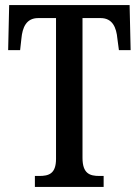

<svg xmlns="http://www.w3.org/2000/svg" viewBox="-20 -734 546 754"><path d="M117 0H387V-43H370C333 -43 304 -52 304 -114V-663H375C422 -663 437 -626 441 -582L447 -537H493L489 -714H16L12 -537H59L64 -582C68 -626 83 -663 130 -663H200V-110C200 -51 171 -43 134 -43H117Z"/></svg>

Font: Noto Serif Armenian ExtraCondensed Medium
Style: Regular
Weight: 500
Width: 2
Designer: Monotype Design Team
Foundry: Monotype Imaging Inc.
Version: Version 2.008